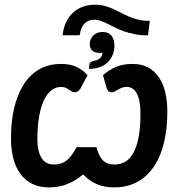

<svg xmlns="http://www.w3.org/2000/svg" viewBox="-20 -789 768 814"><path d="M607.5 -639Q576.5 -639 551.5 -644Q526.5 -649 505.8 -656.2Q485 -663.5 468 -672.2Q451 -681 436 -688.2Q421 -695.5 407 -700.5Q393 -705.5 379 -705.5Q354 -705.5 338 -688.8Q322 -672 318 -639.5H245Q253 -702.5 290 -735.8Q327 -769 383.5 -769Q405.5 -769 424 -764Q442.5 -759 459.5 -751.2Q476.5 -743.5 493 -734.8Q509.5 -726 527.8 -718.2Q546 -710.5 567.2 -705.5Q588.5 -700.5 615 -700.5ZM359 -516Q360 -522 364.8 -525.5Q369.5 -529 380.5 -531.5Q396 -535 404.2 -542.2Q412.5 -549.5 415 -565.5Q410 -564.5 406 -564.5Q380.5 -564.5 370.5 -575.2Q360.5 -586 360.5 -600.5Q360.5 -623 375.2 -638.2Q390 -653.5 415.5 -653.5Q440.5 -653.5 452.8 -637.5Q465 -621.5 465 -597Q465 -576 458.2 -557.8Q451.5 -539.5 438 -526Q424.5 -512.5 404.2 -504.8Q384 -497 357 -497ZM416.5 -470Q439.5 -491 470 -504.5Q500.5 -518 541.5 -518Q582 -518 610 -502Q638 -486 655.8 -458.2Q673.5 -430.5 681.5 -393.8Q689.5 -357 689.5 -316Q689.5 -245.5 675.8 -186.5Q662 -127.5 633.8 -84.8Q605.5 -42 563 -18.2Q520.5 5.5 463.5 5.5Q421.5 5.5 389.8 -8.5Q358 -22.5 332.5 -49.5Q300.5 -22.5 265.2 -8.5Q230 5.5 188 5.5Q146.5 5.5 116.2 -9.8Q86 -25 66 -52.5Q46 -80 36.2 -118.5Q26.5 -157 26.5 -204Q26.5 -244 31.5 -283Q36.5 -322 47.2 -357Q58 -392 74.8 -421.5Q91.5 -451 115 -472.5Q138.5 -494 169.2 -506Q200 -518 238.5 -518Q279 -518 306.2 -504.5Q333.5 -491 351 -470L320.5 -412.5Q313.5 -403 308 -400.5Q302.5 -398 295.5 -398Q289 -398 283.8 -401.5Q278.5 -405 272.2 -409.2Q266 -413.5 258 -417Q250 -420.5 238.5 -420.5Q216.5 -420.5 198 -406.2Q179.5 -392 166.2 -364Q153 -336 145.8 -294.5Q138.5 -253 138.5 -198.5Q138.5 -149 155.5 -120.2Q172.5 -91.5 210 -91.5Q241.5 -91.5 263.5 -109.5Q285.5 -127.5 304.5 -165H389Q398.5 -127.5 416 -109.5Q433.5 -91.5 465.5 -91.5Q491.5 -91.5 511.8 -103.8Q532 -116 546.2 -142.2Q560.5 -168.5 568 -209.2Q575.5 -250 575.5 -307Q575.5 -364 560.2 -392.2Q545 -420.5 517.5 -420.5Q506 -420.5 497 -417Q488 -413.5 480.5 -409.2Q473 -405 466.8 -401.5Q460.5 -398 454 -398Q447 -398 442.2 -400.5Q437.5 -403 433 -412.5Z"/></svg>

Font: Lato 2
Style: Bold Italic
Weight: 700
Italic angle: -7°
Designer: Lukasz Dziedzic with Adam Twardoch and Botio Nikoltchev
Foundry: tyPoland Lukasz Dziedzic
Version: Version 2.015; 2015-08-06; http://www.latofonts.com/